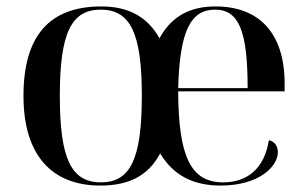

<svg xmlns="http://www.w3.org/2000/svg" viewBox="-20 -567 953 597"><path d="M292 10C377 10 440 -18 478 -90C520 -20 583 10 666 10C785 10 844 -49 844 -94C844 -111 835 -127 816 -131C802 -42 748 0 674 0C573 0 535 -80 534 -283H865V-307C865 -466 784 -547 650 -547C573 -547 514 -518 476 -448C436 -519 374 -547 295 -547C135 -547 53 -457 53 -269C53 -81 144 10 292 10ZM294 0C201 0 166 -74 166 -269C166 -463 201 -537 293 -537C386 -537 421 -463 421 -269C421 -74 386 0 294 0ZM750 -293H534C539 -470 572 -537 649 -537C723 -537 750 -470 750 -293Z"/></svg>

Font: Noto Serif Display Medium
Style: Regular
Weight: 500
Designer: Monotype Design Team
Foundry: Monotype Imaging Inc.
Version: Version 2.009